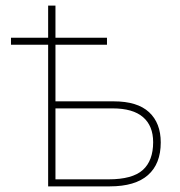

<svg xmlns="http://www.w3.org/2000/svg" viewBox="-20 -662 640 682"><path d="M151 -503H19V-528H151V-642H177V-528H360V-503H177V-302H384Q468 -302 509.5 -263.5Q551 -225 551 -156Q551 -80 505.5 -40Q460 0 370 0H151ZM366 -25Q450 -25 487 -58Q524 -91 524 -157Q524 -215 488 -246Q452 -277 380 -277H177V-25Z"/></svg>

Font: Noto Sans Mono UI Thin
Style: Regular
Weight: 250
Monospace: yes
Designer: Monotype Design team
Foundry: Monotype Imaging Inc.
Version: Version 1.000